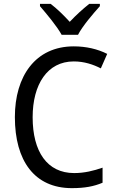

<svg xmlns="http://www.w3.org/2000/svg" viewBox="-20 -964 604 994"><path d="M299 -784H384C407 -829 462 -893 497 -932V-944H442C407 -916 376 -888 341 -851C309 -886 273 -921 242 -944H187V-932C223 -890 275 -828 299 -784ZM362 -646C416 -646 463 -630 502 -610L535 -685C486 -710 426 -724 362 -724C163 -724 57 -569 57 -358C57 -131 159 10 352 10C419 10 466 1 511 -18V-96C465 -80 417 -68 364 -68C224 -68 149 -179 149 -357C149 -527 225 -646 362 -646Z"/></svg>

Font: Noto Sans Arabic UI SmCn
Style: Regular
Weight: 400
Width: 4
Designer: Monotype Design Team, Nadine Chahine and Nizar Qandah
Foundry: Monotype Imaging Inc.
Version: Version 2.010